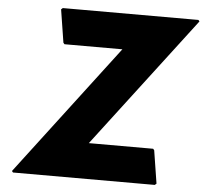

<svg xmlns="http://www.w3.org/2000/svg" viewBox="-57 -891 1017 958"><g transform="rotate(5 452.0 -412.5)"><path d="M904 -825 898 -832H219L211 -825L237 -660L243 -653H533L37 0L43 7H753L761 0L735 -165L729 -172H407Z"/></g></svg>

Font: Hussar Woodtype
Style: BlkObl
Weight: 900
Foundry: Cannot Into Space Fonts
Version: Version 1.07